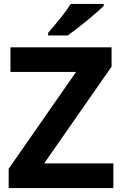

<svg xmlns="http://www.w3.org/2000/svg" viewBox="-20 -954 619 974"><path d="M555 0H24V-98L366 -589H33V-714H546V-616L204 -125H555ZM506 -924Q492 -910 469 -890Q446 -870 419.5 -848Q393 -826 367.5 -806.5Q342 -787 323 -774H224V-787Q240 -806 261.5 -831.5Q283 -857 304 -884.5Q325 -912 339 -934H506Z"/></svg>

Font: Noto Sans Gurmukhi
Style: Regular
Weight: 400
Designer: Jelle Bosma - Monotype Design Team
Foundry: Monotype Imaging Inc.
Version: Version 2.003